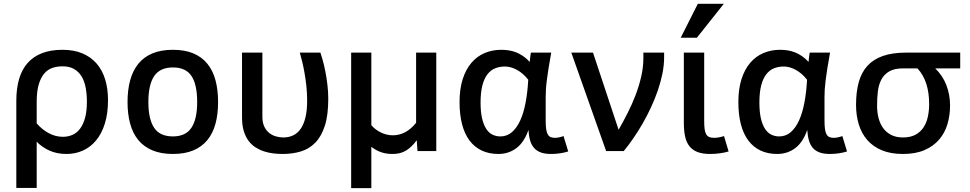

<svg xmlns="http://www.w3.org/2000/svg" viewBox="-20 -786 5047 999"><path d="M64.9 191.9V-261.2Q64.9 -325.2 79.3 -374.8Q93.8 -424.3 123.5 -458Q153.3 -491.7 198.5 -509.3Q243.7 -526.9 305.2 -526.9Q363.8 -526.9 408 -508.5Q452.1 -490.2 481.9 -456.3Q511.7 -422.4 526.9 -373.8Q542 -325.2 542 -265.1Q542 -195.8 525.6 -143.3Q509.3 -90.8 480.2 -55.7Q451.2 -20.5 411.6 -2.7Q372.1 15.1 326.2 15.1Q275.4 15.1 236.3 -2.9Q197.3 -21 170.9 -48.8V191.9ZM170.9 -144Q198.2 -112.3 233.4 -93.3Q268.6 -74.2 307.1 -74.2Q334 -74.2 356.9 -84.2Q379.9 -94.2 396.5 -116.2Q413.1 -138.2 422.6 -172.9Q432.1 -207.5 432.1 -256.8Q432.1 -294.9 426 -328.6Q419.9 -362.3 405.3 -387.2Q390.6 -412.1 366.2 -426.5Q341.8 -440.9 305.2 -440.9Q276.9 -440.9 252.4 -432.6Q228 -424.3 210 -403.1Q191.9 -381.8 181.4 -345.9Q170.9 -310.1 170.9 -254.9Z M1114.7 -254.9Q1114.7 -192.4 1101.3 -142.6Q1087.9 -92.8 1059.3 -57.6Q1030.8 -22.5 986.3 -3.7Q941.9 15.1 879.9 15.1Q817.4 15.1 772.5 -3.9Q727.5 -22.9 699 -58.1Q670.4 -93.3 657 -143.1Q643.6 -192.9 643.6 -254.9Q643.6 -317.9 657.2 -368.2Q670.9 -418.5 699.5 -453.9Q728 -489.3 772.7 -508.1Q817.4 -526.9 879.9 -526.9Q941.9 -526.9 986.3 -508.1Q1030.8 -489.3 1059.3 -453.9Q1087.9 -418.5 1101.3 -368.2Q1114.7 -317.9 1114.7 -254.9ZM1005.9 -254.9Q1005.9 -346.2 976.3 -390.6Q946.8 -435.1 879.9 -435.1Q813 -435.1 782.5 -390.6Q752 -346.2 752 -254.9Q752 -166 782 -121.1Q812 -76.2 879.9 -76.2Q945.8 -76.2 975.8 -121.1Q1005.9 -166 1005.9 -254.9Z M1239.3 -512.2H1345.2V-178.2Q1345.2 -147.9 1355.2 -127.2Q1365.2 -106.4 1381.1 -94Q1397 -81.5 1416.3 -76.2Q1435.5 -70.8 1454.1 -70.8Q1481.9 -70.8 1504.6 -81.3Q1527.3 -91.8 1543.7 -114.7Q1560.1 -137.7 1569.1 -174.1Q1578.1 -210.4 1578.1 -262.2Q1578.1 -301.3 1574.2 -337.4Q1570.3 -373.5 1564.7 -405.5Q1559.1 -437.5 1552.5 -464.6Q1545.9 -491.7 1540 -512.2H1647Q1651.4 -500.5 1658.4 -475.6Q1665.5 -450.7 1672.1 -418Q1678.7 -385.3 1683.3 -347.4Q1688 -309.6 1688 -272Q1688 -187 1670.2 -131.6Q1652.3 -76.2 1620.6 -43.7Q1588.9 -11.2 1545.4 2Q1502 15.1 1451.2 15.1Q1427.2 15.1 1402.3 12.2Q1377.4 9.3 1354 1.7Q1330.6 -5.9 1309.6 -19.3Q1288.6 -32.7 1272.9 -53.7Q1257.3 -74.7 1248.3 -104.5Q1239.3 -134.3 1239.3 -174.8Z M2250 0H2152.3L2148.4 -56.2Q2122.1 -20.5 2092.8 -2.7Q2063.5 15.1 2024.4 15.1Q2007.8 15.1 1993.4 13.2Q1979 11.2 1965.6 6.8Q1952.1 2.4 1939 -4.6Q1925.8 -11.7 1912.1 -22V192.9H1807.1V-512.2H1912.1V-134.8Q1920.9 -124 1933.1 -114.5Q1945.3 -105 1959.7 -97.7Q1974.1 -90.3 1990.5 -86.2Q2006.8 -82 2023.4 -82Q2092.8 -82 2145 -147V-512.2H2250Z M2936.5 2Q2918.9 7.8 2895.3 11.5Q2871.6 15.1 2848.1 15.1Q2816.4 15.1 2794.9 7.6Q2773.4 0 2759.5 -15.4Q2745.6 -30.8 2738.5 -54.4Q2731.4 -78.1 2729.5 -109.9Q2707.5 -45.9 2667 -15.4Q2626.5 15.1 2573.2 15.1Q2523.9 15.1 2486.1 -2.9Q2448.2 -21 2422.6 -55.4Q2397 -89.8 2384 -140.1Q2371.1 -190.4 2371.1 -254.9Q2371.1 -323.2 2387.5 -374.3Q2403.8 -425.3 2432.9 -459.2Q2461.9 -493.2 2501.7 -510Q2541.5 -526.9 2588.4 -526.9Q2607.9 -526.9 2627.2 -523.9Q2646.5 -521 2665.3 -513.7Q2684.1 -506.3 2701.9 -494.1Q2719.7 -481.9 2736.3 -463.9Q2737.3 -477.5 2739 -490Q2740.7 -502.4 2742.2 -512.2H2848.1Q2839.4 -464.8 2834 -429.9Q2828.6 -395 2825.2 -368.4Q2821.8 -341.8 2820.6 -320.8Q2819.3 -299.8 2819.3 -280.8V-157.2Q2819.3 -129.9 2822 -112.8Q2824.7 -95.7 2830.6 -85.9Q2836.4 -76.2 2845.7 -72.5Q2855 -68.8 2868.2 -68.8Q2877.9 -68.8 2890.1 -71.5Q2902.3 -74.2 2912.1 -78.1ZM2583.5 -76.2Q2617.7 -76.2 2643.3 -98.1Q2668.9 -120.1 2686.8 -159.2Q2704.6 -198.2 2714.8 -252.4Q2725.1 -306.6 2728.5 -371.1Q2702.6 -404.3 2670.4 -422.1Q2638.2 -439.9 2607.4 -439.9Q2579.1 -439.9 2555.9 -430.4Q2532.7 -420.9 2515.9 -398.9Q2499 -377 2489.7 -340.8Q2480.5 -304.7 2480.5 -252Q2480.5 -203.6 2488.3 -170.2Q2496.1 -136.7 2509.8 -115.7Q2523.4 -94.7 2542.5 -85.4Q2561.5 -76.2 2583.5 -76.2Z M3065.4 -512.2 3198.7 -110.8Q3222.2 -151.9 3245.4 -197.5Q3268.6 -243.2 3286.9 -291Q3305.2 -338.9 3316.4 -387.9Q3327.6 -437 3327.6 -484.9V-512.2H3435.5V-487.8Q3435.5 -447.3 3426.8 -403.6Q3418 -359.9 3402.8 -315.7Q3387.7 -271.5 3367.4 -227.8Q3347.2 -184.1 3323.7 -143.3Q3300.3 -102.5 3275.1 -66.2Q3250 -29.8 3225.6 0H3133.8L2952.6 -512.2Z M3771 2Q3752.4 7.8 3726.8 11.5Q3701.2 15.1 3674.8 15.1Q3635.3 15.1 3608.9 4.9Q3582.5 -5.4 3566.7 -25.9Q3550.8 -46.4 3544.4 -77.1Q3538.1 -107.9 3538.1 -148.9V-512.2H3644V-157.2Q3644 -132.8 3646 -116.2Q3647.9 -99.6 3653.6 -88.9Q3659.2 -78.1 3669.2 -73.5Q3679.2 -68.8 3694.8 -68.8Q3707.5 -68.8 3721.9 -71.5Q3736.3 -74.2 3747.1 -78.1ZM3606 -589.8H3522L3610.8 -766.1H3746.1Z M4387.2 2Q4369.6 7.8 4345.9 11.5Q4322.3 15.1 4298.8 15.1Q4267.1 15.1 4245.6 7.6Q4224.1 0 4210.2 -15.4Q4196.3 -30.8 4189.2 -54.4Q4182.1 -78.1 4180.2 -109.9Q4158.2 -45.9 4117.7 -15.4Q4077.1 15.1 4023.9 15.1Q3974.6 15.1 3936.8 -2.9Q3898.9 -21 3873.3 -55.4Q3847.7 -89.8 3834.7 -140.1Q3821.8 -190.4 3821.8 -254.9Q3821.8 -323.2 3838.1 -374.3Q3854.5 -425.3 3883.5 -459.2Q3912.6 -493.2 3952.4 -510Q3992.2 -526.9 4039.1 -526.9Q4058.6 -526.9 4077.9 -523.9Q4097.2 -521 4116 -513.7Q4134.8 -506.3 4152.6 -494.1Q4170.4 -481.9 4187 -463.9Q4188 -477.5 4189.7 -490Q4191.4 -502.4 4192.9 -512.2H4298.8Q4290 -464.8 4284.7 -429.9Q4279.3 -395 4275.9 -368.4Q4272.5 -341.8 4271.2 -320.8Q4270 -299.8 4270 -280.8V-157.2Q4270 -129.9 4272.7 -112.8Q4275.4 -95.7 4281.2 -85.9Q4287.1 -76.2 4296.4 -72.5Q4305.7 -68.8 4318.8 -68.8Q4328.6 -68.8 4340.8 -71.5Q4353 -74.2 4362.8 -78.1ZM4034.2 -76.2Q4068.4 -76.2 4094 -98.1Q4119.6 -120.1 4137.5 -159.2Q4155.3 -198.2 4165.5 -252.4Q4175.8 -306.6 4179.2 -371.1Q4153.3 -404.3 4121.1 -422.1Q4088.9 -439.9 4058.1 -439.9Q4029.8 -439.9 4006.6 -430.4Q3983.4 -420.9 3966.6 -398.9Q3949.7 -377 3940.4 -340.8Q3931.2 -304.7 3931.2 -252Q3931.2 -203.6 3939 -170.2Q3946.8 -136.7 3960.4 -115.7Q3974.1 -94.7 3993.2 -85.4Q4012.2 -76.2 4034.2 -76.2Z M4976.1 -512.2V-430.2H4846.2Q4885.7 -391.6 4904.5 -342Q4923.3 -292.5 4923.3 -237.8Q4923.3 -186 4909.7 -140.1Q4896 -94.2 4866.5 -59.8Q4836.9 -25.4 4790.5 -5.1Q4744.1 15.1 4678.2 15.1Q4614.7 15.1 4568.8 -3.9Q4522.9 -22.9 4492.9 -57.1Q4462.9 -91.3 4448.5 -138.2Q4434.1 -185.1 4434.1 -240.2Q4434.1 -307.6 4448.2 -358.6Q4462.4 -409.7 4493.4 -443.6Q4524.4 -477.5 4574 -494.9Q4623.5 -512.2 4694.3 -512.2ZM4678.2 -430.2Q4633.3 -430.2 4606.4 -414.3Q4579.6 -398.4 4565.7 -371.8Q4551.8 -345.2 4547.6 -310.1Q4543.5 -274.9 4543.5 -236.8Q4543.5 -200.2 4551.8 -169.7Q4560.1 -139.2 4576.9 -117.2Q4593.8 -95.2 4618.9 -83Q4644 -70.8 4678.2 -70.8Q4718.3 -70.8 4744.6 -85.7Q4771 -100.6 4786.4 -125Q4801.8 -149.4 4808.1 -180.4Q4814.5 -211.4 4814.5 -244.1Q4814.5 -304.7 4799.1 -351.6Q4783.7 -398.4 4753.4 -430.2Z"/></svg>

Font: Clear Sans Medium
Style: Regular
Weight: 500
Foundry: Intel Corporation
Version: Version 1.00